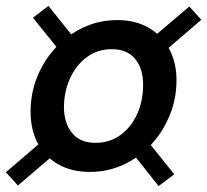

<svg xmlns="http://www.w3.org/2000/svg" viewBox="-54 -673 702 650"><path d="M251 -91Q187.5 -91 142.2 -117.2Q97 -143.5 73.2 -189.2Q49.5 -235 49.5 -294.5Q49.5 -358 72.5 -414.2Q95.5 -470.5 136 -513.2Q176.5 -556 229.5 -580.5Q282.5 -605 342.5 -605Q404.5 -605 449.5 -579Q494.5 -553 519 -507Q543.5 -461 543.5 -402Q543.5 -338 520.2 -281.8Q497 -225.5 456.8 -182.5Q416.5 -139.5 363.5 -115.2Q310.5 -91 251 -91ZM269.5 -189.5Q317 -189.5 353.2 -215.5Q389.5 -241.5 410 -286Q430.5 -330.5 430.5 -387Q430.5 -440 403.8 -473.2Q377 -506.5 324 -506.5Q276 -506.5 239.5 -479.2Q203 -452 182.8 -407Q162.5 -362 162.5 -308.5Q163 -256.5 189.8 -223Q216.5 -189.5 269.5 -189.5ZM6.5 -45 -34 -90 119.5 -221.5 159.5 -175.5ZM483 -43 373.5 -181 425.5 -220.5 536 -83ZM166 -478.5 57.5 -613 110 -653 217.5 -519ZM476 -476 435 -522 587 -651 627.5 -606Z"/></svg>

Font: Cabin SemiCondensedSemiBold
Style: Italic
Weight: 600
Width: 4
Italic angle: -10°
Designer: Pablo Impallari
Foundry: Pablo Impallari. http://www.impallari.com Igino Marini. http://www.ikern.com
Version: Version 3.001